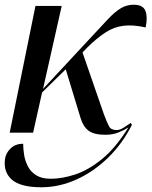

<svg xmlns="http://www.w3.org/2000/svg" viewBox="-23 -561 642 812"><path d="M18 0 127 -536H238L159 -185L373 -415Q408 -453 435 -481.5Q462 -510 487 -525.5Q512 -541 542 -541Q582 -541 592 -515Q602 -489 593 -445Q539 -457 499 -452Q459 -447 423.5 -424Q388 -401 346 -360L326 -339L416 -79Q430 -41 438.5 -26Q447 -11 470 -11Q484 -11 499.5 -21Q515 -31 530 -41L535 -33Q494 48 433 107Q372 166 299.5 198.5Q227 231 152 231Q64 231 27.5 199Q-9 167 -2 113Q1 87 21.5 67Q42 47 75 47Q75 69 79 94Q83 119 95 142.5Q107 166 130.5 180.5Q154 195 192 195Q239 195 294.5 177Q350 159 408 112Q466 65 520 -22Q503 -11 478.5 -1Q454 9 423 9Q375 9 352 -8Q329 -25 318 -61L255 -268L155 -170L117 0Z"/></svg>

Font: Noto Serif Display Medium
Style: Italic
Weight: 500
Italic angle: -12°
Designer: Monotype Design Team
Foundry: Monotype Imaging Inc.
Version: Version 2.009